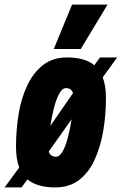

<svg xmlns="http://www.w3.org/2000/svg" viewBox="-59 -809 532 839"><path d="M183 10Q103 10 61 -25L35 10H-39L25 -77Q11 -114 11 -168Q11 -242 22.5 -311.5Q34 -381 60.5 -436.5Q87 -492 129.5 -525Q172 -558 234 -558Q312 -558 353 -524L378 -558H453L390 -471Q404 -434 404 -380Q404 -306 392 -236.5Q380 -167 354.5 -111Q329 -55 286.5 -22.5Q244 10 183 10ZM229 -424Q213 -424 199.5 -399Q186 -374 176.5 -336Q167 -298 161 -259L260 -402Q253 -424 229 -424ZM186 -124Q202 -124 215.5 -149Q229 -174 238.5 -212Q248 -250 254 -288L154 -147Q161 -124 186 -124ZM176 -595 256 -789H411L294 -595Z"/></svg>

Font: Georama Condensed ExtraBold
Style: Italic
Weight: 800
Width: 3
Italic angle: -9°
Designer: Jean-Baptiste Levee
Foundry: Production Type
Version: Version 1.000